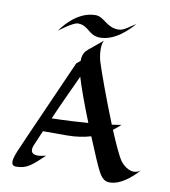

<svg xmlns="http://www.w3.org/2000/svg" viewBox="-101 -1028 1008 1140"><g transform="rotate(10 403.0 -458.0)"><path d="M647 -327C647 -327 628 -323 590 -318C532 -461 471 -630 457 -677C457 -677 447 -711 447 -748C447 -766 449 -786 457 -801C405 -757 376 -734 376 -734C356 -717 342 -700 342 -659L319 -640C101 -150 75 -88 75 -88C59 -52 47 -21 47 0C47 16 54 26 73 26C137 26 165 0 238 -69C217 -64 201 -61 188 -61C143 -61 145 -91 154 -115L194 -209H338C393 -209 441 -217 482 -229C521 -134 556 -52 570 -28C590 9 610 22 635 22C700 22 759 -29 806 -78C792 -70 779 -66 767 -66C719 -66 685 -115 685 -115C666 -142 635 -210 602 -289C619 -302 634 -315 647 -327ZM356 -566C372 -510 410 -406 451 -304C392 -299 319 -295 232 -293C269 -380 310 -465 356 -566ZM630 -932C599 -915 565 -881 530 -881C456 -881 436 -942 382 -942C260 -942 178 -812 178 -812C178 -812 258 -875 288 -875C355 -875 360 -815 431 -815C520 -815 595 -891 630 -932Z"/></g></svg>

Font: Eagle Lake
Style: Regular
Weight: 400
Designer: Astigmatic (AOETI)
Foundry: Astigmatic (AOETI)
Version: Version 1.000